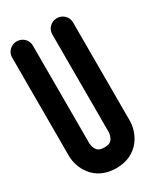

<svg xmlns="http://www.w3.org/2000/svg" viewBox="-190 -789 735 862"><g transform="rotate(-30 178.0 -358.5)"><path d="M308.3 -154.6V-664.5C308.3 -693.6 284.2 -717.2 254.5 -717.2C224.8 -717.2 200.7 -693.7 200.7 -664.7V-156.7C200.7 -156.7 200.2 -142.7 193.4 -129.3C188.2 -119 180 -107.5 150.4 -107.5C121.7 -107.5 113.6 -118.1 108.3 -127.7C101 -140.8 100.2 -155.4 100.1 -156.7V-664.7C100.1 -693.7 76 -717.2 46.3 -717.2C16.6 -717.2 -7.5 -693.6 -7.5 -664.5V-154.6C-7.5 -92.7 34.8 0.1 150.4 0.1C266.1 0.1 308.3 -92.8 308.3 -154.6Z"/></g></svg>

Font: Cactron
Style: Bold
Weight: 900
Version: Version 1.0